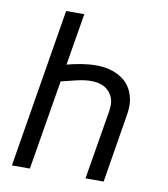

<svg xmlns="http://www.w3.org/2000/svg" viewBox="-82 -805 765 874"><g transform="rotate(10 300.0 -367.5)"><path d="M32 0 153 -735H237L197 -495Q231 -504 265 -509.5Q299 -515 332 -515Q353 -515 373.5 -512Q394 -509 413.5 -501.5Q433 -494 449.5 -483Q466 -472 478.5 -457Q491 -442 499 -423Q507 -404 510 -384Q513 -364 511 -342.5Q509 -321 505 -300L456 0H372L424 -312Q427 -329 427.5 -346Q428 -363 423 -378Q418 -393 408 -405.5Q398 -418 384.5 -426Q371 -434 354.5 -437.5Q338 -441 321 -441Q304 -441 287 -438.5Q270 -436 253 -432Q236 -428 218.5 -423.5Q201 -419 184 -415L115 0Z"/></g></svg>

Font: Iosevka Curly Extended
Style: Italic
Weight: 400
Width: 7
Italic angle: -9°
Monospace: yes
Designer: Belleve Invis
Foundry: Belleve Invis
Version: Version 11.1.0; ttfautohint (v1.8.3)